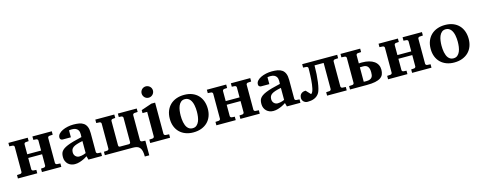

<svg xmlns="http://www.w3.org/2000/svg" viewBox="-33 -1564 6362 2542"><g transform="rotate(-15 3148.0 -293.0)"><path d="M351.1 0V-46.9L392.1 -49.8Q400.9 -50.8 407.5 -57.4Q414.1 -64 414.1 -73.2V-227.1H224.1V-73.2Q224.1 -64 230.5 -57.4Q236.8 -50.8 246.1 -49.8L287.1 -46.9V0H22V-46.9L67.9 -49.8Q77.1 -50.8 83.5 -57.4Q89.8 -64 89.8 -73.2V-415Q89.8 -423.8 83.5 -430.4Q77.1 -437 67.9 -438L22 -440.9V-487.8H287.1V-440.9L246.1 -438Q236.8 -437 230.5 -430.4Q224.1 -423.8 224.1 -415V-277.8H414.1V-415Q414.1 -423.8 407.5 -430.4Q400.9 -437 392.1 -438L351.1 -440.9V-487.8H616.7V-440.9L570.3 -438Q561.5 -437 554.9 -430.4Q548.3 -423.8 548.3 -415V-73.2Q548.3 -64 554.9 -57.4Q561.5 -50.8 570.3 -49.8L616.7 -46.9V0Z M988.3 0 975.1 -49.8Q949.2 -32.2 920.9 -18.6Q896 -6.8 865.2 2.7Q834.5 12.2 801.3 12.2Q773.9 12.2 750.2 3.2Q726.6 -5.9 708.7 -22.7Q690.9 -39.6 680.7 -63.5Q670.4 -87.4 670.4 -117.2Q670.4 -139.6 674.1 -158.7Q677.7 -177.7 688.7 -194.1Q699.7 -210.4 720.2 -225.3Q740.7 -240.2 774.7 -254.4Q808.6 -268.6 857.9 -282.7Q907.2 -296.9 976.1 -312V-324.2Q976.1 -331.5 976.6 -337.4Q976.6 -344.2 977.1 -351.1Q977.5 -365.2 974.1 -381.6Q970.7 -397.9 960.4 -411.9Q950.2 -425.8 931.6 -434.8Q913.1 -443.8 883.3 -443.8Q873 -443.8 865 -443.4Q856.9 -442.9 851.6 -441.9Q845.2 -440.9 840.3 -439.9V-345.2H737.3Q724.6 -344.2 714.8 -347.7Q706.5 -350.6 699.5 -357.9Q692.4 -365.2 692.4 -380.9Q692.4 -408.7 712.2 -430.7Q731.9 -452.6 763.9 -468Q795.9 -483.4 835.7 -491.7Q875.5 -500 915 -500Q958 -500 993.7 -493.7Q1029.3 -487.3 1054.9 -469Q1080.6 -450.7 1094.5 -417.5Q1108.4 -384.3 1108.4 -330.1V-73.2Q1108.4 -64 1114.7 -57.4Q1121.1 -50.8 1130.4 -49.8L1174.3 -46.9V0ZM975.1 -257.8Q926.8 -248 895.3 -237.8Q863.8 -227.5 845.2 -214.4Q826.7 -201.2 819.3 -184.3Q812 -167.5 812 -145Q812 -129.4 817.1 -116Q822.3 -102.5 831.8 -92.5Q841.3 -82.5 854.5 -76.7Q867.7 -70.8 883.3 -70.8Q899.4 -70.8 915.8 -74.2Q932.1 -77.6 945.3 -81.5Q960.9 -86.4 975.1 -92.8Z M1720.2 153.8Q1720.2 108.4 1712.9 78.6Q1705.6 48.8 1690.4 31.2Q1675.3 13.7 1652.6 6.8Q1629.9 0 1598.6 0H1213.4V-46.9L1259.3 -49.8Q1268.6 -50.8 1274.9 -57.4Q1281.2 -64 1281.2 -73.2V-415Q1281.2 -423.8 1274.9 -430.4Q1268.6 -437 1259.3 -438L1213.4 -440.9V-487.8H1473.6V-440.9L1437.5 -438Q1428.2 -437 1421.9 -430.4Q1415.5 -423.8 1415.5 -415V-81.1Q1415.5 -71.8 1420.4 -64.9Q1425.3 -58.1 1437.5 -58.1H1558.6Q1568.4 -58.1 1574.5 -64.9Q1580.6 -71.8 1580.6 -81.1V-415Q1580.6 -423.8 1574 -430.4Q1567.4 -437 1558.6 -438L1522.5 -440.9V-487.8H1781.2V-440.9L1735.4 -438Q1726.6 -437 1720 -430.4Q1713.4 -423.8 1713.4 -415V-73.2Q1713.4 -64 1720 -57.4Q1726.6 -50.8 1735.4 -49.8L1781.2 -46.9V153.8Z M1835.4 0V-46.9L1881.3 -49.8Q1890.1 -50.8 1896.7 -57.4Q1903.3 -64 1903.3 -73.2V-409.2H1839.4V-450.2L1985.4 -500H2036.1V-73.2Q2036.1 -64 2043.2 -57.4Q2050.3 -50.8 2059.1 -49.8L2107.4 -46.9V0ZM2050.3 -663.1Q2050.3 -647 2044.2 -632.8Q2038.1 -618.7 2027.3 -607.9Q2016.6 -597.2 2002.4 -591.1Q1988.3 -585 1972.2 -585Q1956.1 -585 1941.9 -591.1Q1927.7 -597.2 1917.5 -607.9Q1907.2 -618.7 1901.1 -632.8Q1895 -647 1895 -663.1Q1895 -679.2 1901.1 -693.4Q1907.2 -707.5 1917.5 -717.8Q1927.7 -728 1941.9 -734.1Q1956.1 -740.2 1972.2 -740.2Q1988.3 -740.2 2002.4 -734.1Q2016.6 -728 2027.3 -717.8Q2038.1 -707.5 2044.2 -693.4Q2050.3 -679.2 2050.3 -663.1Z M2540 -242.2Q2540 -263.2 2538.1 -286.4Q2536.1 -309.6 2531.5 -332Q2526.9 -354.5 2518.6 -374.5Q2510.3 -394.5 2497.8 -409.7Q2485.4 -424.8 2468.3 -433.8Q2451.2 -442.9 2428.2 -442.9Q2394.5 -442.9 2373 -424.3Q2351.6 -405.8 2339.6 -376.7Q2327.6 -347.7 2323 -313Q2318.4 -278.3 2318.4 -246.1Q2318.4 -224.6 2320.1 -201.2Q2321.8 -177.7 2326.4 -155.3Q2331.1 -132.8 2338.9 -112.8Q2346.7 -92.8 2359.1 -77.4Q2371.6 -62 2388.7 -53Q2405.8 -43.9 2429.2 -43.9Q2463.4 -43.9 2484.9 -62.3Q2506.3 -80.6 2518.6 -109.4Q2530.8 -138.2 2535.4 -173.3Q2540 -208.5 2540 -242.2ZM2689.5 -241.2Q2689.5 -185.1 2671.6 -138.4Q2653.8 -91.8 2619.6 -58.3Q2585.4 -24.9 2536.4 -6.3Q2487.3 12.2 2425.3 12.2Q2368.2 12.2 2321 -5.4Q2273.9 -22.9 2240 -55.7Q2206.1 -88.4 2187.3 -135.5Q2168.5 -182.6 2168.5 -242.2Q2168.5 -303.7 2188 -351.6Q2207.5 -399.4 2242.4 -432.4Q2277.3 -465.3 2325.7 -482.7Q2374 -500 2432.1 -500Q2494.1 -500 2542 -481Q2589.8 -461.9 2622.6 -427.5Q2655.3 -393.1 2672.4 -345.7Q2689.5 -298.3 2689.5 -241.2Z M3071.3 0V-46.9L3112.3 -49.8Q3121.1 -50.8 3127.7 -57.4Q3134.3 -64 3134.3 -73.2V-227.1H2944.3V-73.2Q2944.3 -64 2950.7 -57.4Q2957 -50.8 2966.3 -49.8L3007.3 -46.9V0H2742.2V-46.9L2788.1 -49.8Q2797.4 -50.8 2803.7 -57.4Q2810.1 -64 2810.1 -73.2V-415Q2810.1 -423.8 2803.7 -430.4Q2797.4 -437 2788.1 -438L2742.2 -440.9V-487.8H3007.3V-440.9L2966.3 -438Q2957 -437 2950.7 -430.4Q2944.3 -423.8 2944.3 -415V-277.8H3134.3V-415Q3134.3 -423.8 3127.7 -430.4Q3121.1 -437 3112.3 -438L3071.3 -440.9V-487.8H3336.9V-440.9L3290.5 -438Q3281.7 -437 3275.1 -430.4Q3268.6 -423.8 3268.6 -415V-73.2Q3268.6 -64 3275.1 -57.4Q3281.7 -50.8 3290.5 -49.8L3336.9 -46.9V0Z M3708.5 0 3695.3 -49.8Q3669.4 -32.2 3641.1 -18.6Q3616.2 -6.8 3585.4 2.7Q3554.7 12.2 3521.5 12.2Q3494.1 12.2 3470.5 3.2Q3446.8 -5.9 3429 -22.7Q3411.1 -39.6 3400.9 -63.5Q3390.6 -87.4 3390.6 -117.2Q3390.6 -139.6 3394.3 -158.7Q3397.9 -177.7 3408.9 -194.1Q3419.9 -210.4 3440.4 -225.3Q3460.9 -240.2 3494.9 -254.4Q3528.8 -268.6 3578.1 -282.7Q3627.4 -296.9 3696.3 -312V-324.2Q3696.3 -331.5 3696.8 -337.4Q3696.8 -344.2 3697.3 -351.1Q3697.8 -365.2 3694.3 -381.6Q3690.9 -397.9 3680.7 -411.9Q3670.4 -425.8 3651.9 -434.8Q3633.3 -443.8 3603.5 -443.8Q3593.3 -443.8 3585.2 -443.4Q3577.1 -442.9 3571.8 -441.9Q3565.4 -440.9 3560.5 -439.9V-345.2H3457.5Q3444.8 -344.2 3435.1 -347.7Q3426.8 -350.6 3419.7 -357.9Q3412.6 -365.2 3412.6 -380.9Q3412.6 -408.7 3432.4 -430.7Q3452.1 -452.6 3484.1 -468Q3516.1 -483.4 3555.9 -491.7Q3595.7 -500 3635.3 -500Q3678.2 -500 3713.9 -493.7Q3749.5 -487.3 3775.1 -469Q3800.8 -450.7 3814.7 -417.5Q3828.6 -384.3 3828.6 -330.1V-73.2Q3828.6 -64 3835 -57.4Q3841.3 -50.8 3850.6 -49.8L3894.5 -46.9V0ZM3695.3 -257.8Q3647 -248 3615.5 -237.8Q3584 -227.5 3565.4 -214.4Q3546.9 -201.2 3539.6 -184.3Q3532.2 -167.5 3532.2 -145Q3532.2 -129.4 3537.4 -116Q3542.5 -102.5 3552 -92.5Q3561.5 -82.5 3574.7 -76.7Q3587.9 -70.8 3603.5 -70.8Q3619.6 -70.8 3636 -74.2Q3652.3 -77.6 3665.5 -81.5Q3681.2 -86.4 3695.3 -92.8Z M4259.8 0V-46.9L4305.7 -49.8Q4314.5 -50.8 4321 -57.4Q4327.6 -64 4327.6 -73.2V-430.2H4202.6Q4202.6 -367.7 4198.7 -309.6Q4194.8 -251.5 4188.2 -203.1Q4181.6 -154.8 4172.4 -118.9Q4163.1 -83 4152.8 -64.9Q4138.7 -41 4119.9 -25.9Q4101.1 -10.7 4079.8 -2.4Q4058.6 5.9 4036.1 9Q4013.7 12.2 3991.7 12.2Q3974.6 12.2 3960.9 6.6Q3947.3 1 3937.3 -8.8Q3927.2 -18.6 3921.9 -31.5Q3916.5 -44.4 3916.5 -59.1Q3916.5 -70.8 3920.2 -84.5Q3923.8 -98.1 3933.3 -109.9Q3942.9 -121.6 3959.5 -129.4Q3976.1 -137.2 4001.5 -137.2L4059.6 -75.2Q4063 -75.2 4066.7 -78.4Q4070.3 -81.5 4073.5 -85.9Q4076.7 -90.3 4079.3 -95Q4082 -99.6 4083.5 -103Q4090.3 -118.2 4095.7 -142.3Q4101.1 -166.5 4104.7 -195.3Q4108.4 -224.1 4110.8 -255.6Q4113.3 -287.1 4114.5 -316.9Q4115.7 -346.7 4116.2 -372.3Q4116.7 -397.9 4116.7 -415Q4116.7 -423.8 4110.1 -430.4Q4103.5 -437 4094.7 -438L4048.8 -440.9V-487.8H4528.8V-440.9L4482.4 -438Q4473.6 -437 4467 -430.4Q4460.4 -423.8 4460.4 -415V-73.2Q4460.4 -64 4467 -57.4Q4473.6 -50.8 4482.4 -49.8L4528.8 -46.9V0Z M4903.8 -147Q4903.8 -169.9 4899.9 -189Q4896 -208 4886.5 -221.9Q4877 -235.8 4861.1 -243.4Q4845.2 -251 4820.8 -251Q4818.4 -251 4812.3 -250.7Q4806.2 -250.5 4799.3 -250.5Q4792.5 -250.5 4785.9 -250.2Q4779.3 -250 4775.9 -250V-51.8Q4777.8 -51.8 4782.2 -51.5Q4786.6 -51.3 4792 -51.3Q4797.4 -51.3 4802.2 -51Q4807.1 -50.8 4809.6 -50.8Q4842.3 -50.8 4861.1 -58.8Q4879.9 -66.9 4889.4 -80.6Q4898.9 -94.2 4901.4 -111.3Q4903.8 -128.4 4903.8 -147ZM5043 -147Q5043 -110.8 5032 -83.5Q5021 -56.2 4993.7 -37.6Q4966.3 -19 4920.2 -9.5Q4874 0 4803.7 0H4573.7V-46.9L4619.6 -49.8Q4628.9 -50.8 4635.3 -57.4Q4641.6 -64 4641.6 -73.2V-415Q4641.6 -423.8 4635.3 -430.4Q4628.9 -437 4619.6 -438L4573.7 -440.9V-487.8H4843.8V-440.9L4797.9 -438Q4788.6 -437 4782.2 -430.4Q4775.9 -423.8 4775.9 -415V-303.2Q4784.7 -304.2 4797.1 -304.7Q4809.6 -305.2 4817.9 -305.2Q4872.1 -305.2 4913.8 -294.2Q4955.6 -283.2 4984.4 -262.7Q5013.2 -242.2 5028.1 -212.9Q5043 -183.6 5043 -147Z M5424.8 0V-46.9L5465.8 -49.8Q5474.6 -50.8 5481.2 -57.4Q5487.8 -64 5487.8 -73.2V-227.1H5297.9V-73.2Q5297.9 -64 5304.2 -57.4Q5310.5 -50.8 5319.8 -49.8L5360.8 -46.9V0H5095.7V-46.9L5141.6 -49.8Q5150.9 -50.8 5157.2 -57.4Q5163.6 -64 5163.6 -73.2V-415Q5163.6 -423.8 5157.2 -430.4Q5150.9 -437 5141.6 -438L5095.7 -440.9V-487.8H5360.8V-440.9L5319.8 -438Q5310.5 -437 5304.2 -430.4Q5297.9 -423.8 5297.9 -415V-277.8H5487.8V-415Q5487.8 -423.8 5481.2 -430.4Q5474.6 -437 5465.8 -438L5424.8 -440.9V-487.8H5690.4V-440.9L5644 -438Q5635.3 -437 5628.7 -430.4Q5622.1 -423.8 5622.1 -415V-73.2Q5622.1 -64 5628.7 -57.4Q5635.3 -50.8 5644 -49.8L5690.4 -46.9V0Z M6115.7 -242.2Q6115.7 -263.2 6113.8 -286.4Q6111.8 -309.6 6107.2 -332Q6102.5 -354.5 6094.2 -374.5Q6085.9 -394.5 6073.5 -409.7Q6061 -424.8 6043.9 -433.8Q6026.9 -442.9 6003.9 -442.9Q5970.2 -442.9 5948.7 -424.3Q5927.2 -405.8 5915.3 -376.7Q5903.3 -347.7 5898.7 -313Q5894 -278.3 5894 -246.1Q5894 -224.6 5895.8 -201.2Q5897.5 -177.7 5902.1 -155.3Q5906.7 -132.8 5914.6 -112.8Q5922.4 -92.8 5934.8 -77.4Q5947.3 -62 5964.4 -53Q5981.4 -43.9 6004.9 -43.9Q6039.1 -43.9 6060.5 -62.3Q6082 -80.6 6094.2 -109.4Q6106.4 -138.2 6111.1 -173.3Q6115.7 -208.5 6115.7 -242.2ZM6265.1 -241.2Q6265.1 -185.1 6247.3 -138.4Q6229.5 -91.8 6195.3 -58.3Q6161.1 -24.9 6112.1 -6.3Q6063 12.2 6001 12.2Q5943.8 12.2 5896.7 -5.4Q5849.6 -22.9 5815.7 -55.7Q5781.7 -88.4 5762.9 -135.5Q5744.1 -182.6 5744.1 -242.2Q5744.1 -303.7 5763.7 -351.6Q5783.2 -399.4 5818.1 -432.4Q5853 -465.3 5901.4 -482.7Q5949.7 -500 6007.8 -500Q6069.8 -500 6117.7 -481Q6165.5 -461.9 6198.2 -427.5Q6231 -393.1 6248 -345.7Q6265.1 -298.3 6265.1 -241.2Z"/></g></svg>

Font: Charis SIL CyrE
Style: Bold
Weight: 700
Foundry: SIL International
Version: Version 5.000